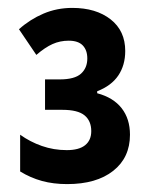

<svg xmlns="http://www.w3.org/2000/svg" viewBox="-20 -873 388 486"><path d="M163 -853Q223 -853 260 -824Q297 -795 297 -744Q297 -708 279.5 -682Q262 -656 226 -642V-637Q267 -626 288 -599Q309 -572 309 -532Q309 -474 266.5 -440.5Q224 -407 150 -407Q115 -407 86 -415Q57 -423 31 -439V-532Q56 -514 86 -503.5Q116 -493 149 -493Q180 -493 195.5 -505.5Q211 -518 211 -541Q211 -567 194 -581Q177 -595 138 -595H94V-672H131Q169 -672 185 -686.5Q201 -701 201 -725Q201 -746 189.5 -758Q178 -770 154 -770Q132 -770 113 -761.5Q94 -753 72 -734L28 -799Q56 -824 90 -838.5Q124 -853 163 -853Z"/></svg>

Font: Noto Sans Condensed
Style: Regular
Weight: 400
Width: 3
Version: Version 2.013